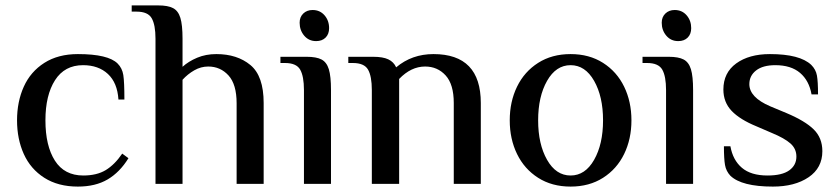

<svg xmlns="http://www.w3.org/2000/svg" viewBox="-20 -680 3101 710"><path d="M43 -235Q43 -304 68 -359.5Q93 -415 144 -447.5Q195 -480 268 -480Q380 -480 415 -445Q432 -428 436 -402.5Q440 -377 440 -312H418Q414 -374 379 -406.5Q344 -439 287 -439Q219 -439 183.5 -383.5Q148 -328 148 -235Q148 -141 183 -86Q218 -31 288 -31Q338 -31 371 -51Q404 -71 432 -112L455 -95Q423 -43 378 -16.5Q333 10 268 10Q195 10 144 -22.5Q93 -55 68 -110.5Q43 -166 43 -235Z M555 -537Q555 -588 541 -612.5Q527 -637 485 -637H467V-660H565Q601 -660 620 -650Q639 -640 647 -614Q655 -588 655 -537V-433Q677 -453 709 -466.5Q741 -480 780 -480Q857 -480 906 -439.5Q955 -399 955 -299V0H855V-298Q855 -368 825 -401Q795 -434 750 -434Q723 -434 698.5 -420Q674 -406 655 -385V0H555Z M1088 -596Q1088 -617 1101.5 -630Q1115 -643 1136 -643Q1163 -643 1180 -623.5Q1197 -604 1197 -576Q1197 -554 1184 -541Q1171 -528 1149 -528Q1122 -528 1105 -548Q1088 -568 1088 -596ZM1104 -347Q1104 -398 1090 -422.5Q1076 -447 1034 -447H1017V-470H1114Q1150 -470 1169 -460Q1188 -450 1196 -424Q1204 -398 1204 -347V0H1104Z M1355 -347Q1355 -398 1341 -422.5Q1327 -447 1285 -447H1268V-470H1360Q1396 -470 1416 -460.5Q1436 -451 1445 -431Q1503 -480 1583 -480Q1758 -480 1758 -299V0H1658V-299Q1658 -368 1628 -401Q1598 -434 1552 -434Q1500 -434 1456 -388V0H1355Z M1865 -235Q1865 -304 1892 -359.5Q1919 -415 1970 -447.5Q2021 -480 2090 -480Q2159 -480 2210 -447.5Q2261 -415 2288 -359.5Q2315 -304 2315 -235Q2315 -166 2288 -110.5Q2261 -55 2210 -22.5Q2159 10 2090 10Q2021 10 1970 -22.5Q1919 -55 1892 -110.5Q1865 -166 1865 -235ZM2210 -235Q2210 -323 2177 -381Q2144 -439 2090 -439Q2036 -439 2003 -381Q1970 -323 1970 -235Q1970 -147 2003 -89Q2036 -31 2090 -31Q2144 -31 2177 -89Q2210 -147 2210 -235Z M2427 -596Q2427 -617 2440.5 -630Q2454 -643 2475 -643Q2502 -643 2519 -623.5Q2536 -604 2536 -576Q2536 -554 2523 -541Q2510 -528 2488 -528Q2461 -528 2444 -548Q2427 -568 2427 -596ZM2443 -347Q2443 -398 2429 -422.5Q2415 -447 2373 -447H2356V-470H2453Q2489 -470 2508 -460Q2527 -450 2535 -424Q2543 -398 2543 -347V0H2443Z M2681 -30Q2665 -47 2661 -70Q2657 -93 2657 -139H2681Q2690 -88 2723.5 -59.5Q2757 -31 2818 -31Q2872 -31 2898.5 -50Q2925 -69 2925 -101Q2925 -130 2903 -149.5Q2881 -169 2835 -188L2777 -213Q2716 -238 2685.5 -270Q2655 -302 2655 -349Q2655 -411 2702.5 -445.5Q2750 -480 2827 -480Q2938 -480 2980 -440Q2997 -423 3001 -400.5Q3005 -378 3005 -331H2981Q2972 -382 2938.5 -410.5Q2905 -439 2847 -439Q2801 -439 2776 -419.5Q2751 -400 2751 -369Q2751 -320 2828 -287L2888 -262Q2957 -233 2989 -201.5Q3021 -170 3021 -121Q3021 -59 2970 -24.5Q2919 10 2838 10Q2723 10 2681 -30Z"/></svg>

Font: El Messiri Medium
Style: Regular
Weight: 500
Designer: Mohamed Gaber
Foundry: Kief Type Foundry
Version: Version 2.007